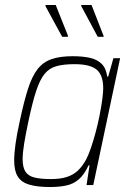

<svg xmlns="http://www.w3.org/2000/svg" viewBox="-20 -744 520 772"><path d="M181 8Q130 8 98 -1.5Q66 -11 51.5 -34Q37 -57 37 -99Q37 -127 42.5 -166Q48 -205 59 -255Q76 -335 92.5 -386.5Q109 -438 131.5 -466.5Q154 -495 188 -506.5Q222 -518 272 -518Q312 -518 341.5 -511.5Q371 -505 389 -487Q407 -469 411 -436H415L436 -510H463L355 0H328L340 -79H336Q319 -42 297 -23Q275 -4 246 2Q217 8 181 8ZM185 -24Q223 -24 249 -32.5Q275 -41 293 -58Q311 -75 326 -102Q336 -121 346 -150.5Q356 -180 365 -213.5Q374 -247 380.5 -280.5Q387 -314 391 -342.5Q395 -371 395 -389Q395 -442 368.5 -464Q342 -486 280 -486Q236 -486 207 -478Q178 -470 159 -446.5Q140 -423 125 -377Q110 -331 94 -255Q83 -203 77 -166Q71 -129 71 -104Q71 -71 82.5 -53.5Q94 -36 119.5 -30Q145 -24 185 -24ZM230 -596 163 -719V-724H204L253 -601V-596ZM373 -596 307 -719 306 -724H348L396 -601L397 -596Z"/></svg>

Font: Saira SemiCondensed Thin
Style: Italic
Weight: 250
Width: 4
Italic angle: -12°
Designer: Hector Gatti with collaboration of the Omnibus-Type team
Foundry: Omnibus-Type
Version: Version 1.101